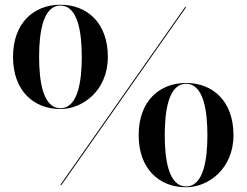

<svg xmlns="http://www.w3.org/2000/svg" viewBox="-20 -780 1040 810"><path d="M35 -540C35 -397 122 -320 235 -320C328 -320 435 -397 435 -540C435 -683 348 -760 235 -760C122 -760 35 -683 35 -540ZM145 -540C145 -642 161 -756.5 235 -756.5C309 -756.5 325 -642 325 -540C325 -438 309 -323.5 235 -323.5C161 -323.5 145 -438 145 -540ZM760.5 -750 234.5 0H239.5L765.5 -750ZM565 -210C565 -67 652 10 765 10C858 10 965 -67 965 -210C965 -353 878 -430 765 -430C652 -430 565 -353 565 -210ZM675 -210C675 -312 691 -426.5 765 -426.5C839 -426.5 855 -312 855 -210C855 -108 839 6.5 765 6.5C691 6.5 675 -108 675 -210Z"/></svg>

Font: Bodoni* 48pt
Style: Regular
Weight: 400
Version: Version 2.3